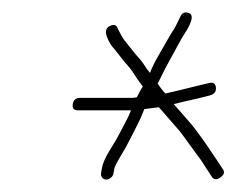

<svg xmlns="http://www.w3.org/2000/svg" viewBox="-20 -462 398 308"><path d="M105.1 -285H190.1C187.9 -279 185.1 -273 181.8 -267C178.5 -261 175.4 -255 172.4 -249C169.5 -243 164.2 -234 156.7 -222C149.1 -210 144.6 -199.7 143.3 -191L142.1 -184C141.7 -181.3 142.4 -179 144 -177C145.7 -175 147.9 -174 150.6 -174C153.2 -174 155.7 -175 158 -177C160.4 -179 161.7 -181.3 162.1 -184L163.3 -191C163.8 -194.3 167.2 -201.2 173.5 -211.5C179.8 -221.8 185.4 -232 190.3 -242C193.3 -248 196.7 -254.7 200.5 -262C204.3 -269.3 208 -277.7 211.5 -287L234.9 -290L268.8 -251C274.8 -243 280.6 -235.2 286 -227.5C291.5 -219.8 297 -212.3 302.5 -205L319.4 -179C322.5 -173.7 327.1 -173 333 -177C339 -181 340.7 -185.1 338.2 -189.4C335.7 -193.6 326.9 -206.8 312 -228.7C302.1 -243.2 293.1 -255.3 285 -265L258.7 -295C271.9 -298.3 284.7 -301.3 297.1 -304L316.9 -309C323.9 -311 327.1 -315.2 326.4 -321.5C325.8 -327.8 322.3 -330.3 316.1 -329L295.3 -324C281.5 -320.7 270.5 -318 262.5 -316C254.6 -314 248.9 -312.7 245.4 -312C240.8 -316.7 236.7 -322 233 -328C242 -346.4 249.4 -360.7 255.3 -371C259.4 -378.3 263.2 -385.2 266.5 -391.5C269.8 -397.8 272.8 -403 275.5 -407C289 -427.6 291.2 -439.1 281.9 -441.5C275.5 -443.2 271.1 -440.7 268.7 -434C263.2 -422.7 260.1 -416.6 259.3 -415.5C256.3 -411.2 252.9 -405.7 249.2 -399C245.5 -392.3 240.5 -383.6 234.2 -372.9C228 -362.2 223.5 -352.9 220.6 -345C217.3 -349 214.1 -353.3 211.2 -358C208.3 -362.7 203.4 -368.7 196.6 -376L179.9 -397C177.6 -399.7 174 -406 168.9 -416C167.2 -422 163.1 -423.5 156.6 -420.5C150.1 -417.5 148.4 -411.9 151.3 -403.7C154.3 -395.4 158.4 -388.5 163.7 -383L180.3 -362C186.6 -355.3 191.5 -349.2 194.9 -343.5C198.3 -337.8 203.1 -331 209.2 -323C207.5 -321 205.9 -318.5 204.5 -315.5C203 -312.5 201.3 -309.3 199.5 -306C196.7 -305.3 194 -305 191.3 -305H108.3C101.6 -305 97.8 -301.7 96.7 -295C95.7 -288.3 98.5 -285 105.1 -285Z"/></svg>

Font: Proton
Style: RgIt
Weight: 500
Version: Version 1.017